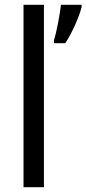

<svg xmlns="http://www.w3.org/2000/svg" viewBox="-20 -780 360 800"><path d="M163 0V-760H78V0ZM320 -751V-760H234C230 -721 215 -644 205 -612V-600H252C279 -640 311 -712 320 -751Z"/></svg>

Font: Noto Sans Arabic SemCond
Style: Regular
Weight: 400
Width: 4
Designer: Monotype Design Team, Nadine Chahine, Nizar Qandah and Khaled Hosny
Foundry: Monotype Imaging Inc.
Version: Version 2.012